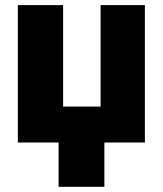

<svg xmlns="http://www.w3.org/2000/svg" viewBox="-20 -550 629 741"><path d="M539.1 0H382.8V170.9H206.1V0H48.8V-530.3H223.6V-138.7H368.2V-530.3H539.1Z"/></svg>

Font: Pretendard Std Black
Style: Regular
Weight: 900
Designer: Base glyphs from Inter by Rasmus Andersson; Hangeul glyphs from Noto Sans CJK(Source Han Sans) by Jang Soo-young and Kan
Foundry: Kil Hyung-jin
Version: Version 1.309